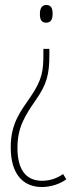

<svg xmlns="http://www.w3.org/2000/svg" viewBox="-20 -305 303 770"><path d="M191 -250C191 -270 186 -285 166 -285C148 -285 140 -272 140 -248C140 -226 147 -214 165 -214C186 -214 191 -230 191 -250ZM178 -109H154V-87C154 -20 149 15 102 84C63 141 23 189 23 286C23 395 74 445 148 445C187 445 223 431 246 414L233 393C209 410 180 420 149 420C86 420 50 378 50 288C50 204 81 158 125 94C167 33 178 -5 178 -86Z"/></svg>

Font: Noto Sans Khmer UI ExtraCondensed Thin
Style: Regular
Weight: 100
Width: 2
Designer: Danh Hong and the Monotype Design Team
Foundry: Monotype Imaging Inc.
Version: Version 2.002